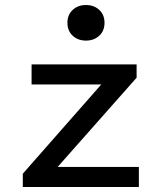

<svg xmlns="http://www.w3.org/2000/svg" viewBox="-20 -746 640 766"><path d="M71 0V-53L384 -409H106V-489H525V-436L210 -80H534V0ZM323 -584Q291 -584 270 -603.5Q249 -623 249 -655Q249 -687 270 -706.5Q291 -726 323 -726Q355 -726 376 -706.5Q397 -687 397 -655Q397 -623 376 -603.5Q355 -584 323 -584Z"/></svg>

Font: SauceCodePro Nerd Font Mono
Style: Regular
Weight: 500
Monospace: yes
Designer: Paul D. Hunt, Teo Tuominen
Foundry: Adobe Systems Incorporated
Version: Version 2.030;PS 1.000;hotconv 16.6.51;makeotf.lib2.5.65220;